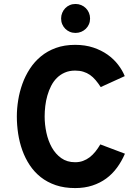

<svg xmlns="http://www.w3.org/2000/svg" viewBox="-20 -937 700 968"><path d="M358.9 11.2Q304.2 11.2 261.2 -3.4Q218.3 -18.1 185.5 -43.9Q152.8 -69.8 129.9 -104.5Q106.9 -139.2 92.5 -179.4Q78.1 -219.7 71.5 -263.2Q64.9 -306.6 64.9 -350.1Q64.9 -390.1 71.8 -432.4Q78.6 -474.6 93 -514.6Q107.4 -554.7 130.6 -590.3Q153.8 -626 186.3 -652.8Q218.8 -679.7 261.7 -695.3Q304.7 -710.9 358.9 -710.9Q409.2 -710.9 450.2 -697.3Q491.2 -683.6 522.5 -661.4Q553.7 -639.2 575.4 -610.8Q597.2 -582.5 608.9 -553.2L487.8 -498Q475.1 -517.6 461.9 -533.2Q448.7 -548.8 433.6 -559.3Q418.5 -569.8 400.1 -575.4Q381.8 -581.1 358.9 -581.1Q329.6 -581.1 306.6 -571Q283.7 -561 266.6 -543.9Q249.5 -526.9 237.8 -503.9Q226.1 -481 218.8 -455.3Q211.4 -429.7 208.3 -402.6Q205.1 -375.5 205.1 -350.1Q205.1 -309.1 213.9 -268.1Q222.7 -227.1 241.2 -193.8Q259.8 -160.6 288.8 -139.9Q317.9 -119.1 358.9 -119.1Q380.4 -119.1 398.4 -125.7Q416.5 -132.3 431.9 -144Q447.3 -155.8 460.7 -172.4Q474.1 -189 485.8 -209L609.9 -162.1Q593.3 -123.5 569.8 -91.6Q546.4 -59.6 515.4 -36.9Q484.4 -14.2 445.3 -1.5Q406.2 11.2 358.9 11.2ZM360.8 -771Q345.2 -771 332 -776.6Q318.8 -782.2 309.1 -792Q299.3 -801.8 293.7 -814.9Q288.1 -828.1 288.1 -843.8Q288.1 -858.9 293.7 -872.3Q299.3 -885.7 309.1 -895.8Q318.8 -905.8 332 -911.4Q345.2 -917 360.8 -917Q376 -917 389.4 -911.4Q402.8 -905.8 412.8 -895.8Q422.9 -885.7 428.5 -872.3Q434.1 -858.9 434.1 -843.8Q434.1 -828.1 428.5 -814.9Q422.9 -801.8 412.8 -792Q402.8 -782.2 389.4 -776.6Q376 -771 360.8 -771Z"/></svg>

Font: Overpass
Style: Bold
Weight: 700
Designer: Delve Withrington
Foundry: Delve Fonts
Version: Version 1.001